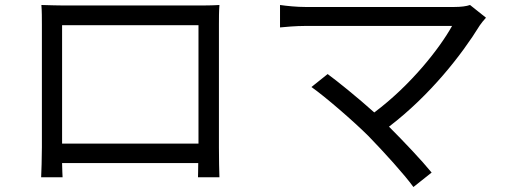

<svg xmlns="http://www.w3.org/2000/svg" viewBox="-20 -705 2040 770"><path d="M776 -604V-129H229V-604ZM858 -607C858 -632 858 -660 860 -685C830 -683 794 -683 772 -683H235C212 -683 185 -684 146 -685C148 -661 148 -630 148 -607V-115C148 -80 146 -6 145 6H231C230 -1 230 -25 229 -51H775C775 -24 774 -1 774 6H860C859 -5 858 -82 858 -114Z M1865 -685C1851 -680 1829 -677 1801 -677H1205C1170 -677 1131 -681 1103 -685V-595C1123 -597 1166 -601 1205 -601H1793C1743 -511 1628 -364 1481 -254C1413 -315 1331 -381 1294 -408L1229 -356C1282 -319 1398 -219 1458 -159C1521 -94 1601 -6 1638 45L1711 -13C1671 -62 1600 -137 1540 -197C1705 -323 1832 -486 1904 -603C1910 -612 1919 -623 1929 -634Z"/></svg>

Font: Noto Sans CJK SC Regular
Style: Regular
Weight: 400
Designer: Ryoko NISHIZUKA (kana & ideographs); Paul D. Hunt (Latin, Greek & Cyrillic); Wenlong ZHANG (bopomofo); Sandoll Communica
Foundry: Adobe Systems Incorporated
Version: Version 1.004;PS 1.004;hotconv 1.0.82;makeotf.lib2.5.63406